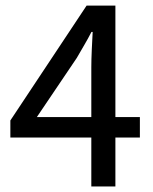

<svg xmlns="http://www.w3.org/2000/svg" viewBox="-20 -677 556 697"><path d="M311.5 0V-433.1Q311.5 -459.5 313.2 -497.1Q314.9 -534.7 316.4 -561H312Q299.8 -537.1 286.4 -514.4Q272.9 -491.7 258.8 -466.8L113.8 -252H487.8V-177.7H17.6V-239.7L294.4 -656.7H398.9V0Z"/></svg>

Font: Akatab Medium
Style: Regular
Weight: 500
Designer: SIL Global
Foundry: SIL Global
Version: Version 4.100